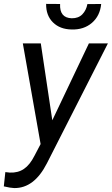

<svg xmlns="http://www.w3.org/2000/svg" viewBox="-64 -751 575 986"><path d="M0 0ZM204.6 -133.3 392.6 -528.3H490.2L176.8 87.9Q111.3 216.3 8.8 214.8Q-9.3 214.4 -44.4 206.1L-36.6 132.8L-13.7 135.3Q28.3 137.2 58.8 116.5Q89.4 95.7 112.8 49.3L144.5 -11.2L53.2 -528.3H145.5ZM455.6 -730.5Q449.7 -669.4 408 -633.5Q366.2 -597.7 303.7 -599.6Q243.7 -600.6 207.8 -636.2Q171.9 -671.9 172.9 -731L244.6 -730.5Q241.2 -659.2 304.2 -657.2Q338.9 -656.7 358.9 -677.5Q378.9 -698.2 384.8 -730Z"/></svg>

Font: Roboto
Style: Italic
Weight: 400
Italic angle: -12°
Designer: Google
Version: Version 2.134; 2016; ttfautohint (v1.6)